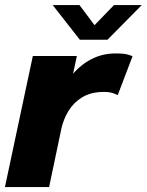

<svg xmlns="http://www.w3.org/2000/svg" viewBox="-21 -758 594 778"><path d="M-1 0 112 -531H290.5L275 -459Q308 -497.5 351.8 -519.5Q395.5 -541.5 448 -541.5Q480.5 -541.5 496.5 -537Q512.5 -532.5 516 -530L456 -372.5Q452 -375 437.8 -380.2Q423.5 -385.5 400 -385.5Q347.5 -385.5 312 -363.8Q276.5 -342 256.2 -308Q236 -274 228 -238L178 0ZM192.5 -737.5H301L362 -656L441 -737.5H553.5L414.5 -597H302.5Z"/></svg>

Font: Epilogue ExtraBold
Style: Italic
Weight: 800
Italic angle: -12°
Designer: Tyler Finck
Foundry: Etcetera Type Co
Version: Version 2.111; ttfautohint (v1.8.3)